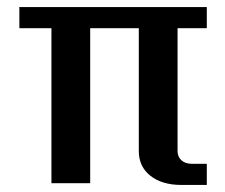

<svg xmlns="http://www.w3.org/2000/svg" viewBox="-20 -520 640 545"><path d="M126 0V-440H35V-499L33 -500H567V-440H484V-91Q484 -75 495 -65Q506 -55 525 -55H567V5H495Q440 5 407 -21Q374 -47 374 -91V-440H236V0Z"/></svg>

Font: Wittgenstein Black
Style: Regular
Weight: 900
Designer: Jörg Drees
Foundry: Jörg Drees
Version: Version 1.303; ttfautohint (v1.8.4.7-5d5b)